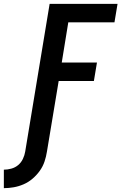

<svg xmlns="http://www.w3.org/2000/svg" viewBox="-105 -755 631 998"><path d="M-85 223V127Q-66 127 -46 121.5Q-26 116 -10.5 103Q5 90 14 71Q23 52 26 33L153 -735H506L490 -639H250L216 -430H399L383 -334H200L139 33Q135 59 126.5 84.5Q118 110 102 132.5Q86 155 64.5 173.5Q43 192 17.5 203Q-8 214 -34 218.5Q-60 223 -85 223Z"/></svg>

Font: Iosevka Custom
Style: Bold Italic
Weight: 700
Italic angle: -9°
Designer: Belleve Invis
Foundry: Belleve Invis
Version: Version 30.3.1; ttfautohint (v1.8.3)